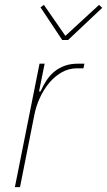

<svg xmlns="http://www.w3.org/2000/svg" viewBox="-20 -767 439 787"><path d="M41 0 142 -506H163L140 -392H146Q157 -417 171 -438Q185 -459 203.5 -474Q222 -489 245.5 -497.5Q269 -506 300 -506H326L322 -487H296Q262 -487 233 -470.5Q204 -454 181.5 -427Q159 -400 143 -365Q127 -330 120 -292L62 0ZM235 -603 146 -737 160 -747 248 -620 386 -747 399 -735 259 -603Z"/></svg>

Font: IBM Plex Sans Condensed Thin
Style: Italic
Weight: 100
Width: 3
Italic angle: -11°
Designer: Mike Abbink, Paul van der Laan, Pieter van Rosmalen
Foundry: Bold Monday
Version: Version 1.3